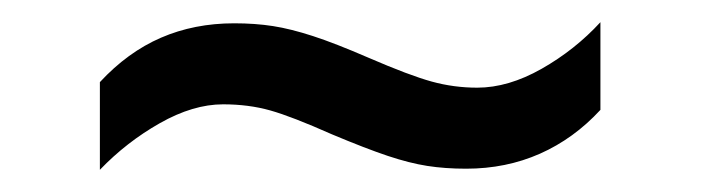

<svg xmlns="http://www.w3.org/2000/svg" viewBox="-20 -409 632 173"><path d="M70 -335Q95 -362 125 -375Q155 -388 191 -388Q210 -388 226 -385.5Q242 -383 262 -376.5Q282 -370 312 -357Q349 -341 369 -335.5Q389 -330 410 -330Q438 -330 468 -347Q498 -364 521 -389V-310Q497 -284 466.5 -270.5Q436 -257 400 -257Q381 -257 365 -259.5Q349 -262 329.5 -268.5Q310 -275 279 -288Q243 -304 223.5 -309.5Q204 -315 181 -315Q154 -315 124 -298Q94 -281 70 -256Z"/></svg>

Font: usinhala25
Style: Book
Weight: 400
Designer: Jelle Bosma - Monotype Design Team
Foundry: Monotype Imaging Inc.
Version: Version 2.003